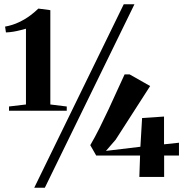

<svg xmlns="http://www.w3.org/2000/svg" viewBox="-20 -835 868 906"><path d="M102.5 -342V-699.5Q93 -697 77 -692.8Q61 -688.5 43 -685.5Q25 -682.5 8 -682L4 -709.5Q38.5 -715.5 69 -730Q99.5 -744.5 123 -762.2Q146.5 -780 161 -794.5L217.5 -787V-342L295 -332.5V-312.5H22.5V-332.5ZM564 -815H614.5L191.5 51H141.5ZM637.5 0 641 -101H434L406 -150Q428 -187.5 450 -231.5Q472 -275.5 493 -320.5Q514 -365.5 533 -407.8Q552 -450 568 -484H591.5L688.5 -429L525.5 -175.5L480 -123L642.5 -142.5L650.5 -278L754 -285V-154L824.5 -161.5V-101H754.5V0Z"/></svg>

Font: Merriweather 144pt
Style: Bold
Weight: 700
Version: Version 2.100